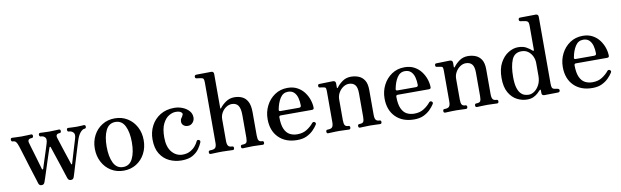

<svg xmlns="http://www.w3.org/2000/svg" viewBox="-46 -1220 5575 1725"><g transform="rotate(-10 2742.0 -357.0)"><path d="M225 12Q205 12 198 -10Q196 -17 188 -43Q180 -69 168 -106Q156 -143 143.5 -184Q131 -225 119.5 -262.5Q108 -300 99.5 -327.5Q91 -355 88 -364Q78 -395 68 -407.5Q58 -420 38 -420Q31 -420 27.5 -425Q24 -430 24 -437Q24 -453 38 -453Q49 -453 73 -451.5Q97 -450 122 -450Q148 -450 175 -451.5Q202 -453 212 -453Q226 -453 226 -437Q226 -430 222.5 -425Q219 -420 212 -420Q190 -420 182.5 -410Q175 -400 179 -385Q181 -376 189 -349Q197 -322 207.5 -287Q218 -252 228 -217.5Q238 -183 245 -159Q252 -135 253 -131Q255 -125 259 -125Q263 -125 265 -130Q267 -137 274 -159Q281 -181 290.5 -210Q300 -239 309.5 -268.5Q319 -298 326 -320.5Q333 -343 335 -350Q347 -388 332.5 -404Q318 -420 295 -420Q288 -420 284 -425Q280 -430 280 -437Q280 -453 295 -453Q306 -453 329 -451.5Q352 -450 377 -450Q402 -450 428.5 -451.5Q455 -453 465 -453Q480 -453 480 -437Q480 -430 476.5 -425Q473 -420 465 -420Q445 -420 438.5 -409.5Q432 -399 436 -386Q439 -377 447.5 -350Q456 -323 467.5 -287.5Q479 -252 490.5 -217.5Q502 -183 510 -159Q518 -135 519 -131Q521 -125 524.5 -125Q528 -125 529 -130Q531 -136 537.5 -158Q544 -180 552.5 -209Q561 -238 570 -267.5Q579 -297 586 -320Q593 -343 595 -350Q606 -388 589.5 -404Q573 -420 550 -420Q543 -420 539.5 -425Q536 -430 536 -437Q536 -453 550 -453Q561 -453 580.5 -451.5Q600 -450 625 -450Q651 -450 667 -451.5Q683 -453 693 -453Q708 -453 708 -437Q708 -430 704.5 -425Q701 -420 693 -420Q675 -420 654 -395.5Q633 -371 618 -322Q613 -307 603 -274Q593 -241 580 -199Q567 -157 555 -117Q543 -77 534 -47Q525 -17 522 -9Q518 1 512 6.5Q506 12 492 12Q472 12 464 -10Q461 -18 451.5 -48Q442 -78 429 -118Q416 -158 402.5 -198Q389 -238 379 -268.5Q369 -299 366 -308Q365 -314 360.5 -314Q356 -314 354 -309Q347 -289 336 -256Q325 -223 312.5 -184.5Q300 -146 288.5 -110Q277 -74 268 -46.5Q259 -19 255 -9Q251 1 245 6.5Q239 12 225 12Z M976 12Q911 12 860.5 -19.5Q810 -51 781.5 -105.5Q753 -160 753 -227Q753 -294 781.5 -348Q810 -402 860.5 -433.5Q911 -465 976 -465Q1041 -465 1091.5 -433.5Q1142 -402 1170.5 -348Q1199 -294 1199 -227Q1199 -160 1170.5 -105.5Q1142 -51 1091.5 -19.5Q1041 12 976 12ZM976 -21Q1035 -21 1063 -78Q1091 -135 1091 -227Q1091 -319 1063 -375.5Q1035 -432 976 -432Q917 -432 889 -375.5Q861 -319 861 -227Q861 -135 889 -78Q917 -21 976 -21Z M1504 12Q1445 12 1393.5 -12Q1342 -36 1310 -87Q1278 -138 1278 -219Q1278 -286 1307 -342Q1336 -398 1390 -431.5Q1444 -465 1518 -465Q1558 -465 1594 -450.5Q1630 -436 1652.5 -410.5Q1675 -385 1675 -350Q1675 -324 1657.5 -304Q1640 -284 1613 -284Q1588 -284 1572.5 -298Q1557 -312 1558 -334Q1558 -352 1567 -363Q1576 -374 1583 -391Q1589 -402 1574.5 -414.5Q1560 -427 1525 -427Q1496 -427 1463.5 -408Q1431 -389 1408 -343.5Q1385 -298 1385 -219Q1385 -131 1424.5 -84.5Q1464 -38 1522 -38Q1561 -38 1590 -53.5Q1619 -69 1638 -91.5Q1657 -114 1665 -133Q1672 -149 1688 -142Q1702 -136 1697 -120Q1687 -94 1665.5 -63Q1644 -32 1605.5 -10Q1567 12 1504 12Z M1771 0Q1756 0 1756 -17Q1756 -33 1771 -33Q1807 -33 1818.5 -46Q1830 -59 1830 -91V-640Q1830 -666 1825 -674.5Q1820 -683 1806 -685Q1799 -687 1784.5 -688.5Q1770 -690 1763 -691Q1750 -693 1750 -707Q1750 -722 1764 -724Q1767 -724 1786.5 -724.5Q1806 -725 1830.5 -725Q1855 -725 1875.5 -725.5Q1896 -726 1902 -726Q1926 -726 1926 -701V-391Q1926 -387 1928.5 -386.5Q1931 -386 1934 -390Q1956 -419 1990 -442Q2024 -465 2067 -465Q2105 -465 2136.5 -451Q2168 -437 2187 -402Q2206 -367 2206 -303V-93Q2206 -59 2214.5 -46Q2223 -33 2245 -33Q2260 -33 2260 -17Q2260 0 2245 0Q2235 0 2208.5 -1.5Q2182 -3 2157 -3Q2132 -3 2103.5 -1.5Q2075 0 2064 0Q2049 0 2049 -17Q2049 -33 2064 -33Q2096 -33 2103.5 -46Q2111 -59 2111 -91V-295Q2111 -356 2092 -382.5Q2073 -409 2034 -409Q2008 -409 1983 -393Q1958 -377 1942 -349.5Q1926 -322 1926 -289V-93Q1926 -59 1936.5 -46Q1947 -33 1972 -33Q1986 -33 1986 -17Q1986 0 1972 0Q1962 0 1932.5 -1.5Q1903 -3 1877 -3Q1861 -3 1838.5 -2.5Q1816 -2 1797 -1Q1778 0 1771 0Z M2559 12Q2453 12 2390.5 -50.5Q2328 -113 2328 -219Q2328 -285 2356.5 -341Q2385 -397 2435.5 -431Q2486 -465 2552 -465Q2604 -465 2642 -444Q2680 -423 2704.5 -389.5Q2729 -356 2741 -318.5Q2753 -281 2753 -247Q2753 -232 2734 -232H2450Q2435 -232 2435 -217Q2435 -149 2452.5 -110Q2470 -71 2500 -55Q2530 -39 2569 -39Q2621 -39 2658 -63.5Q2695 -88 2716 -115Q2727 -128 2741 -119Q2754 -109 2745 -95Q2730 -71 2705.5 -46.5Q2681 -22 2645.5 -5Q2610 12 2559 12ZM2455 -271H2624Q2643 -271 2643 -289Q2643 -325 2634.5 -357.5Q2626 -390 2605.5 -410Q2585 -430 2550 -430Q2505 -430 2478.5 -388.5Q2452 -347 2441 -286Q2438 -271 2455 -271Z M2842 0Q2828 0 2828 -17Q2828 -33 2842 -33Q2874 -33 2885 -46Q2896 -59 2896 -91V-369Q2896 -388 2893.5 -399Q2891 -410 2877 -412Q2870 -414 2858.5 -415.5Q2847 -417 2840 -418Q2827 -419 2827 -434Q2827 -450 2841 -450Q2844 -450 2861.5 -450.5Q2879 -451 2901 -451.5Q2923 -452 2941.5 -452.5Q2960 -453 2966 -453Q2990 -452 2990 -428V-390Q2990 -386 2992.5 -385.5Q2995 -385 2999 -389Q3019 -417 3052.5 -441Q3086 -465 3130 -465Q3168 -465 3200.5 -452Q3233 -439 3253 -407.5Q3273 -376 3273 -319V-93Q3273 -59 3283 -46Q3293 -33 3316 -33Q3331 -33 3331 -17Q3331 0 3316 0Q3306 0 3278 -1.5Q3250 -3 3225 -3Q3200 -3 3172 -1.5Q3144 0 3133 0Q3118 0 3118 -17Q3118 -33 3133 -33Q3162 -33 3169.5 -46Q3177 -59 3177 -91V-306Q3177 -360 3157.5 -382.5Q3138 -405 3101 -405Q3074 -405 3049 -388Q3024 -371 3008 -343Q2992 -315 2992 -282V-93Q2992 -59 3001 -46Q3010 -33 3032 -33Q3047 -33 3047 -17Q3047 0 3032 0Q3021 0 2995 -1.5Q2969 -3 2944 -3Q2927 -3 2906 -2.5Q2885 -2 2867 -1Q2849 0 2842 0Z M3626 12Q3520 12 3457.5 -50.5Q3395 -113 3395 -219Q3395 -285 3423.5 -341Q3452 -397 3502.5 -431Q3553 -465 3619 -465Q3671 -465 3709 -444Q3747 -423 3771.5 -389.5Q3796 -356 3808 -318.5Q3820 -281 3820 -247Q3820 -232 3801 -232H3517Q3502 -232 3502 -217Q3502 -149 3519.5 -110Q3537 -71 3567 -55Q3597 -39 3636 -39Q3688 -39 3725 -63.5Q3762 -88 3783 -115Q3794 -128 3808 -119Q3821 -109 3812 -95Q3797 -71 3772.5 -46.5Q3748 -22 3712.5 -5Q3677 12 3626 12ZM3522 -271H3691Q3710 -271 3710 -289Q3710 -325 3701.5 -357.5Q3693 -390 3672.5 -410Q3652 -430 3617 -430Q3572 -430 3545.5 -388.5Q3519 -347 3508 -286Q3505 -271 3522 -271Z M3909 0Q3895 0 3895 -17Q3895 -33 3909 -33Q3941 -33 3952 -46Q3963 -59 3963 -91V-369Q3963 -388 3960.5 -399Q3958 -410 3944 -412Q3937 -414 3925.5 -415.5Q3914 -417 3907 -418Q3894 -419 3894 -434Q3894 -450 3908 -450Q3911 -450 3928.5 -450.5Q3946 -451 3968 -451.5Q3990 -452 4008.5 -452.5Q4027 -453 4033 -453Q4057 -452 4057 -428V-390Q4057 -386 4059.5 -385.5Q4062 -385 4066 -389Q4086 -417 4119.5 -441Q4153 -465 4197 -465Q4235 -465 4267.5 -452Q4300 -439 4320 -407.5Q4340 -376 4340 -319V-93Q4340 -59 4350 -46Q4360 -33 4383 -33Q4398 -33 4398 -17Q4398 0 4383 0Q4373 0 4345 -1.5Q4317 -3 4292 -3Q4267 -3 4239 -1.5Q4211 0 4200 0Q4185 0 4185 -17Q4185 -33 4200 -33Q4229 -33 4236.5 -46Q4244 -59 4244 -91V-306Q4244 -360 4224.5 -382.5Q4205 -405 4168 -405Q4141 -405 4116 -388Q4091 -371 4075 -343Q4059 -315 4059 -282V-93Q4059 -59 4068 -46Q4077 -33 4099 -33Q4114 -33 4114 -17Q4114 0 4099 0Q4088 0 4062 -1.5Q4036 -3 4011 -3Q3994 -3 3973 -2.5Q3952 -2 3934 -1Q3916 0 3909 0Z M4657 12Q4609 12 4564.5 -11Q4520 -34 4491 -84.5Q4462 -135 4462 -217Q4462 -301 4492 -356Q4522 -411 4566.5 -438Q4611 -465 4654 -465Q4701 -465 4730.5 -448Q4760 -431 4778 -414Q4785 -407 4788.5 -409.5Q4792 -412 4792 -419V-640Q4792 -662 4785 -672Q4778 -682 4760 -685Q4753 -687 4739.5 -688.5Q4726 -690 4719 -691Q4705 -693 4705 -707Q4705 -724 4720 -724Q4723 -724 4743 -724.5Q4763 -725 4789 -725Q4815 -725 4836 -725.5Q4857 -726 4863 -726Q4887 -726 4887 -701V-94Q4887 -66 4892 -55Q4897 -44 4914 -40Q4920 -39 4929 -38Q4938 -37 4943 -35Q4957 -32 4957 -19Q4957 -4 4942 -2Q4939 -2 4921.5 -1.5Q4904 -1 4881.5 -1Q4859 -1 4840 -0.5Q4821 0 4815 0Q4791 0 4791 -23V-48Q4791 -54 4787.5 -54.5Q4784 -55 4779 -50Q4771 -41 4755 -26Q4739 -11 4715 0.5Q4691 12 4657 12ZM4678 -28Q4704 -28 4730 -46Q4756 -64 4774 -98.5Q4792 -133 4792 -180V-297Q4792 -329 4778.5 -358Q4765 -387 4740 -405.5Q4715 -424 4679 -424Q4615 -424 4590.5 -365Q4566 -306 4566 -210Q4566 -149 4576.5 -113Q4587 -77 4604 -58.5Q4621 -40 4640.5 -34Q4660 -28 4678 -28Z M5252 12Q5146 12 5083.5 -50.5Q5021 -113 5021 -219Q5021 -285 5049.5 -341Q5078 -397 5128.5 -431Q5179 -465 5245 -465Q5297 -465 5335 -444Q5373 -423 5397.5 -389.5Q5422 -356 5434 -318.5Q5446 -281 5446 -247Q5446 -232 5427 -232H5143Q5128 -232 5128 -217Q5128 -149 5145.5 -110Q5163 -71 5193 -55Q5223 -39 5262 -39Q5314 -39 5351 -63.5Q5388 -88 5409 -115Q5420 -128 5434 -119Q5447 -109 5438 -95Q5423 -71 5398.5 -46.5Q5374 -22 5338.5 -5Q5303 12 5252 12ZM5148 -271H5317Q5336 -271 5336 -289Q5336 -325 5327.5 -357.5Q5319 -390 5298.5 -410Q5278 -430 5243 -430Q5198 -430 5171.5 -388.5Q5145 -347 5134 -286Q5131 -271 5148 -271Z"/></g></svg>

Font: Zen Old Mincho SemiBold
Style: Regular
Weight: 600
Version: Version 1.500